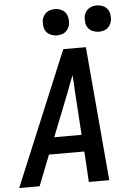

<svg xmlns="http://www.w3.org/2000/svg" viewBox="-65 -1003 727 1049"><g transform="rotate(-5 298.5 -478.5)"><path d="M-3 0 201 -490 303 -735H427L491 0H379L369 -168H175L109 0ZM362 -260 347 -490Q346 -515 344.5 -539.5Q343 -564 341 -589Q331 -564 321.5 -539.5Q312 -515 303 -490L212 -260ZM506 -813Q489 -813 473 -819.5Q457 -826 447.5 -838.5Q438 -851 435.5 -868Q433 -885 435 -902Q437 -914 443.5 -925Q450 -936 460 -943.5Q470 -951 482 -954Q494 -957 506 -957Q523 -957 538.5 -950.5Q554 -944 563.5 -931.5Q573 -919 576 -902Q579 -885 576 -868Q574 -856 567.5 -845Q561 -834 551.5 -826.5Q542 -819 530 -816Q518 -813 506 -813ZM276 -813Q259 -813 243 -819.5Q227 -826 217.5 -838.5Q208 -851 205.5 -868Q203 -885 205 -902Q207 -914 213.5 -925Q220 -936 230 -943.5Q240 -951 252 -954Q264 -957 276 -957Q293 -957 308.5 -950.5Q324 -944 333.5 -931.5Q343 -919 346 -902Q349 -885 346 -868Q344 -856 337.5 -845Q331 -834 321.5 -826.5Q312 -819 300 -816Q288 -813 276 -813Z"/></g></svg>

Font: Iosevka SmBd Ex Obl
Style: Regular
Weight: 600
Width: 7
Italic angle: -9°
Monospace: yes
Designer: Belleve Invis
Foundry: Belleve Invis
Version: Version 32.5.0; ttfautohint (v1.8.4)